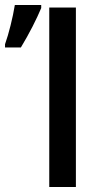

<svg xmlns="http://www.w3.org/2000/svg" viewBox="-127 -744 397 764"><path d="M-107 -555H-44C-10 -611 19 -669 37 -712V-724H-68C-76 -674 -92 -610 -107 -568ZM69 0H175V-714H69Z"/></svg>

Font: Kathrein 67 Medium Condensed
Style: Regular
Weight: 500
Width: 3
Designer: Lazydogs Typefoundry, based on Open Sans by Ascender Corporation
Foundry: Lazydogs Typefoundry
Version: Version 1.003;PS 001.003;hotconv 1.0.88;makeotf.lib2.5.64775